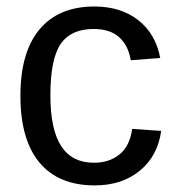

<svg xmlns="http://www.w3.org/2000/svg" viewBox="-20 -558 540 588"><path d="M134.3 -266.6Q134.3 -161.1 167.5 -110.4Q200.7 -59.6 267.6 -59.6Q314.5 -59.6 345.9 -85Q377.4 -110.4 384.8 -163.1L473.6 -157.2Q463.4 -81.1 408.7 -35.6Q354 9.8 270 9.8Q159.2 9.8 100.8 -60.3Q42.5 -130.4 42.5 -264.6Q42.5 -397.9 101.1 -468Q159.7 -538.1 269 -538.1Q350.1 -538.1 403.6 -496.1Q457 -454.1 470.7 -380.4L380.4 -373.5Q373.5 -417.5 345.7 -443.4Q317.9 -469.2 266.6 -469.2Q196.8 -469.2 165.5 -422.9Q134.3 -376.5 134.3 -266.6Z"/></svg>

Font: Liberation Sans
Style: Regular
Weight: 400
Designer: Steve Matteson
Foundry: Ascender Corporation
Version: Version 2.00.1